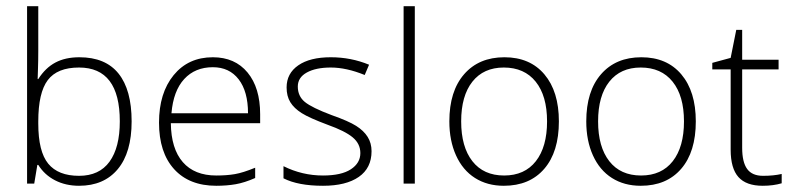

<svg xmlns="http://www.w3.org/2000/svg" viewBox="-20 -590 2552 617"><path d="M235 -406Q319 -406 361 -353.5Q403 -301 403 -200Q403 -100 358.5 -46.5Q314 7 234 7Q191 7 157 -10.5Q123 -28 103 -60H100L90 0H67V-570H103V-427Q103 -394 102 -367L101 -336H103Q126 -372 158 -389Q190 -406 235 -406ZM234 -373Q164 -373 133.5 -332.5Q103 -292 103 -200V-193Q103 -103 135 -64Q167 -25 234 -25Q299 -25 332 -70.5Q365 -116 365 -200Q365 -373 234 -373Z M675 7Q588 7 539.5 -46.5Q491 -100 491 -196Q491 -291 538 -348.5Q585 -406 664 -406Q735 -406 775.5 -357Q816 -308 816 -223V-194H529Q530 -112 567.5 -69Q605 -26 675 -26Q709 -26 735 -30.5Q761 -35 800 -51V-18Q766 -3 737.5 2Q709 7 675 7ZM664 -374Q607 -374 572 -336Q537 -298 531 -226H777Q777 -296 747 -335Q717 -374 664 -374Z M1174 -104Q1174 -50 1133 -21.5Q1092 7 1018 7Q938 7 891 -17V-56Q951 -26 1018 -26Q1077 -26 1107.5 -46Q1138 -66 1138 -98Q1138 -128 1113.5 -148.5Q1089 -169 1033 -189Q974 -211 949.5 -226.5Q925 -242 913 -261.5Q901 -281 901 -309Q901 -354 938.5 -380Q976 -406 1043 -406Q1108 -406 1166 -382L1152 -349Q1093 -373 1043 -373Q995 -373 966 -357Q937 -341 937 -312Q937 -281 959.5 -262.5Q982 -244 1046 -220Q1100 -201 1124.5 -185.5Q1149 -170 1161.5 -150Q1174 -130 1174 -104Z M1313 0H1277V-570H1313Z M1776 -200Q1776 -102 1729 -47.5Q1682 7 1599 7Q1546 7 1506.5 -18Q1467 -43 1445.5 -90.5Q1424 -138 1424 -200Q1424 -297 1471.5 -351.5Q1519 -406 1601 -406Q1683 -406 1729.5 -351Q1776 -296 1776 -200ZM1462 -200Q1462 -118 1498 -72Q1534 -26 1600 -26Q1666 -26 1702 -72Q1738 -118 1738 -200Q1738 -282 1701.5 -327.5Q1665 -373 1599 -373Q1534 -373 1498 -327.5Q1462 -282 1462 -200Z M2216 -200Q2216 -102 2169 -47.5Q2122 7 2039 7Q1986 7 1946.5 -18Q1907 -43 1885.5 -90.5Q1864 -138 1864 -200Q1864 -297 1911.5 -351.5Q1959 -406 2041 -406Q2123 -406 2169.5 -351Q2216 -296 2216 -200ZM1902 -200Q1902 -118 1938 -72Q1974 -26 2040 -26Q2106 -26 2142 -72Q2178 -118 2178 -200Q2178 -282 2141.5 -327.5Q2105 -373 2039 -373Q1974 -373 1938 -327.5Q1902 -282 1902 -200Z M2432 -25Q2466 -25 2492 -31V-1Q2465 7 2431 7Q2378 7 2353 -21Q2328 -49 2328 -109V-367H2269V-388L2328 -404L2346 -494H2365V-398H2482V-367H2365V-115Q2365 -69 2381 -47Q2397 -25 2432 -25Z"/></svg>

Font: Azad Pori Unicode
Style: Regular
Weight: 400
Designer: Abul Kalam Azad
Foundry: Lipighor Font Foundry
Version: Version 1.026;December 22, 2019;FontCreator 12.0.0.2547 64-b